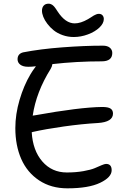

<svg xmlns="http://www.w3.org/2000/svg" viewBox="-20 -1007 700 1052"><path d="M383.8 -804.2Q352.1 -804.2 323.2 -814.5Q294.4 -824.7 274.4 -840.8Q254.4 -856.9 239.5 -876.5Q224.6 -896 217.3 -914.6Q210 -933.1 210 -948.2Q210 -965.8 219.5 -976.3Q229 -986.8 246.1 -986.8Q250 -986.8 253.7 -986.1Q257.3 -985.4 260.7 -983.4Q264.2 -981.4 266.6 -980.2Q269 -979 272.5 -975.3Q275.9 -971.7 277.6 -970Q279.3 -968.3 282.5 -963.6Q285.6 -959 286.9 -957.5Q288.1 -956.1 291.5 -950.4Q294.9 -944.8 295.9 -943.8Q338.4 -878.9 389.2 -878.9Q421.9 -878.9 461.9 -901.9Q468.3 -905.3 478.5 -912.1Q488.8 -918.9 494.1 -922.1Q499.5 -925.3 507.1 -928.2Q514.6 -931.2 521 -931.2Q534.7 -931.2 541.7 -923.1Q548.8 -915 548.8 -902.8Q548.8 -878.9 524.7 -856Q500.5 -833 461.9 -818.6Q423.3 -804.2 383.8 -804.2ZM160.2 -284.2Q159.2 -283.7 157 -283.2Q154.8 -282.7 153.8 -282.2Q159.7 -182.6 211.9 -122.3Q264.2 -62 346.2 -62Q396 -62 437 -69.3Q478 -76.7 498.5 -85.4Q519 -94.2 536.1 -101.6Q553.2 -108.9 561 -108.9Q591.8 -108.9 591.8 -74.2Q591.8 -35.6 528.6 -5.4Q465.3 24.9 349.1 24.9Q259.8 24.9 194.3 -18.6Q128.9 -62 96.4 -136Q64 -210 64 -305.2Q64 -380.9 87.2 -459.7Q110.4 -538.6 147 -600.1Q154.8 -614.3 176.8 -644Q155.3 -641.1 134.8 -641.1Q106.4 -641.1 91.3 -652.6Q76.2 -664.1 76.2 -682.1Q76.2 -712.4 106.9 -720.2Q199.7 -738.3 321.5 -747.6Q443.4 -756.8 543.9 -756.8Q568.4 -756.8 581.8 -745.6Q595.2 -734.4 595.2 -716.8Q595.2 -670.9 537.1 -670.9Q399.9 -670.9 267.1 -655.8Q265.1 -642.1 257.8 -629.9Q178.2 -502.9 159.2 -373Q165 -375 169.9 -375Q417 -419.4 540 -420.9Q572.3 -420.9 585.7 -412.1Q599.1 -403.3 599.1 -384.8Q599.1 -338.4 516.1 -333Q429.7 -328.1 329.6 -314Q229.5 -299.8 160.2 -284.2Z"/></svg>

Font: Shantell Sans Irregular Bouncy
Style: Regular
Weight: 400
Designer: Stephen Nixon, Anya Danilova, Shantell Martin
Foundry: Arrow Type
Version: Version 1.006;[9816181b4]